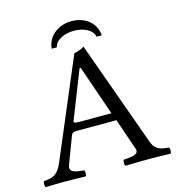

<svg xmlns="http://www.w3.org/2000/svg" viewBox="-117 -905 929 1007"><g transform="rotate(-15 347.5 -401.0)"><path d="M155 -79 210 -224C215 -237 221 -241 245 -241H456L514 -72C526 -38 488 -34 440 -31C434 -25 434 -4 440 2C477 1 532 0 571 0C612 0 650 1 685 2C691 -4 691 -25 685 -31C646 -35 612 -38 595 -86L389 -658C374 -649 347 -638 334 -638L107 -102C81 -40 51 -34 7 -31C1 -25 1 -4 7 2C33 1 66 0 96 0C137 0 187 1 224 2C230 -4 230 -25 224 -31C186 -34 139 -38 155 -79ZM263 -283C241 -283 234 -286 238 -296L340 -555H346L440 -283ZM225 -691H253C260 -730 312 -752 361 -752C414 -752 461 -730 469 -691H497C492 -761 434 -804 361 -804C295 -804 231 -762 225 -691Z"/></g></svg>

Font: Libertinus Math
Style: Regular
Weight: 400
Designer: Philipp H. Poll, Khaled Hosny
Foundry: Caleb Maclennan
Version: Version 7.050;RELEASE